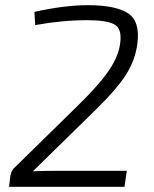

<svg xmlns="http://www.w3.org/2000/svg" viewBox="-20 -722 594 742"><path d="M116 -625 113 -676Q229 -702 320 -702Q425 -702 473.5 -671.5Q522 -641 511 -554Q503 -490 467 -433.5Q431 -377 349 -297L107 -60Q143 -62 218 -62H470L461 0H15L20 -42Q24 -62 33 -71L282 -315Q362 -393 401 -450Q440 -507 445 -560Q451 -613 420.5 -628.5Q390 -644 318 -644Q220 -644 116 -625Z"/></svg>

Font: Exo 2.0 Light
Style: Italic
Weight: 300
Italic angle: -8°
Designer: Natanael Gama
Version: Version 1.001;PS 001.001;hotconv 1.0.70;makeotf.lib2.5.58329